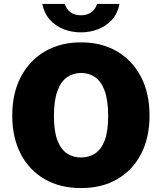

<svg xmlns="http://www.w3.org/2000/svg" viewBox="-20 -949 825 979"><path d="M393.5 10Q286 10 207.2 -35.8Q128.5 -81.5 85.5 -164.5Q42.5 -247.5 42.5 -360Q42.5 -473 86.2 -556.8Q130 -640.5 209 -686.8Q288 -733 393.5 -733Q498.5 -733 577 -686.8Q655.5 -640.5 699 -556.8Q742.5 -473 742.5 -360Q742.5 -248 699.8 -164.8Q657 -81.5 578.5 -35.8Q500 10 393.5 10ZM393.5 -146Q433.5 -146 464.8 -166.2Q496 -186.5 513.8 -232.8Q531.5 -279 531.5 -357Q531.5 -437.5 513.8 -485.8Q496 -534 464.8 -555.5Q433.5 -577 393.5 -577Q353.5 -577 322.2 -555.5Q291 -534 273 -485.8Q255 -437.5 255 -357Q255 -279 273 -232.8Q291 -186.5 322.2 -166.2Q353.5 -146 393.5 -146ZM589.5 -929Q580 -880.5 550.8 -848.2Q521.5 -816 480.2 -800Q439 -784 392.5 -784Q346 -784 304.8 -800Q263.5 -816 234.5 -848.2Q205.5 -880.5 195.5 -929H310.5Q317.5 -903.5 338.5 -887.2Q359.5 -871 392.5 -871Q425 -871 446.2 -887.2Q467.5 -903.5 475 -929Z"/></svg>

Font: Public Sans Black
Style: Regular
Weight: 900
Designer: The Public Sans Project Authors: Dan O. Williams and USWDS (Libre Franklin designed by Pablo Impallari and Rodrigo Fuenz
Version: Version 1.007